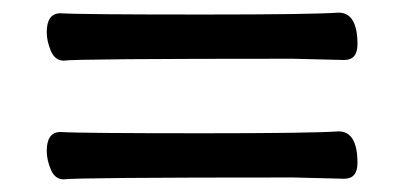

<svg xmlns="http://www.w3.org/2000/svg" viewBox="-20 -402 640 304"><path d="M81 -118Q67 -118 60.5 -133.5Q54 -149 54 -163Q54 -193 76 -193Q106 -191 302 -191Q474 -191 516 -194Q546 -194 546 -144Q546 -119 525 -119L444 -121Q99 -121 81 -118ZM81 -306Q67 -306 60.5 -321.5Q54 -337 54 -351Q54 -381 76 -381Q106 -379 302 -379Q474 -379 516 -382Q546 -382 546 -332Q546 -307 525 -307L444 -309Q99 -309 81 -306Z"/></svg>

Font: LXGW WenKai Lite Medium
Style: Regular
Weight: 500
Designer: LXGW / Fontworks Inc.
Foundry: LXGW / Fontworks Inc.
Version: Version 1.511; March 25, 2025